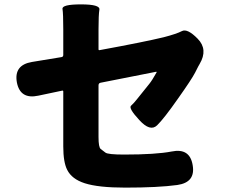

<svg xmlns="http://www.w3.org/2000/svg" viewBox="-20 -805 1040 877"><path d="M552 52Q429 52 367 32Q308 13 287 -29Q269 -64 269 -136V-387Q269 -392 264 -391L155 -368Q72 -350 57 -429Q43 -508 126 -522L260 -544Q269 -545 269 -554V-671Q269 -743 265.5 -764Q262 -785 350 -785Q438 -785 434 -761Q430 -737 430 -671V-580Q430 -575 435 -576Q637 -613 728 -635Q786 -650 811 -663Q836 -676 883 -628Q931 -579 892 -513Q889 -509 871 -473Q855 -442 794 -356Q729 -263 697.5 -232.5Q666 -202 616 -257Q566 -311 578.5 -322Q591 -333 609 -356Q635 -389 662 -422Q675 -438 695 -474Q697 -478 692 -477L439 -427Q430 -425 430 -415V-179Q430 -132 440 -124.5Q450 -117 461.5 -108Q473 -99 547 -99Q692 -99 764 -113Q847 -130 860 -51Q874 28 790 40Q702 52 552 52Z"/></svg>

Font: Resource Han Rounded KR Heavy
Style: Regular
Weight: 900
Designer: Cyano Hao (round all glyphs); Ryoko NISHIZUKA 西塚涼子 (kana, bopomofo & ideographs); Paul D. Hunt (Latin, Greek & Cyrillic)
Foundry: Cyano Hao
Version: 0.990